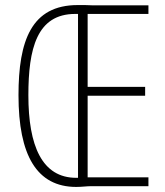

<svg xmlns="http://www.w3.org/2000/svg" viewBox="-20 -735 653 758"><path d="M287 -715C104 -715 53 -575 53 -359C53 -122 125 3 281 3C304 3 322 0 340 0H566V-35H326V-357H553V-392H326V-680H566V-714H344C326 -715 314 -715 287 -715ZM277 -680C281 -680 285 -680 288 -680V-33C285 -33 285 -33 281 -33C146 -33 92 -159 92 -359C92 -542 125 -680 277 -680Z"/></svg>

Font: Noto Sans Sinhala UI ExtraCondensed ExtraLight
Style: Regular
Weight: 200
Width: 2
Designer: Jelle Bosma - Monotype Design Team
Foundry: Monotype Imaging Inc.
Version: Version 2.006